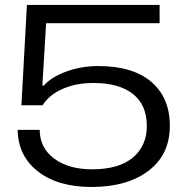

<svg xmlns="http://www.w3.org/2000/svg" viewBox="-20 -741 739 770"><path d="M348.1 8.8Q211.4 8.8 131.8 -53.7Q52.2 -116.2 50.8 -220.2H139.2Q139.6 -147.9 197.3 -105Q254.9 -62 349.1 -62Q456.5 -62 512.7 -108.9Q568.8 -155.8 568.8 -235.8Q568.8 -320.3 512.9 -364.3Q457 -408.2 355 -408.2Q283.7 -408.2 230 -384Q176.3 -359.9 150.9 -318.8H65.9L87.9 -721.2H620.1V-647.9H165L149.9 -398.9L154.8 -397Q185.5 -432.1 245.8 -454.1Q306.2 -476.1 374 -476.1Q512.7 -476.1 586.9 -412.6Q661.1 -349.1 661.1 -236.8Q661.1 -120.6 575.4 -55.9Q489.7 8.8 348.1 8.8Z"/></svg>

Font: Lumene Sans Expanded
Style: Regular
Weight: 400
Width: 7
Designer: Deni Anggara
Version: Version 1.003;Glyphs 3.1.2 (3151)